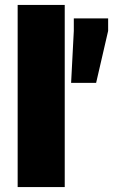

<svg xmlns="http://www.w3.org/2000/svg" viewBox="-20 -763 461 783"><path d="M52 0V-743H244V0ZM270 -425 281 -637V-688H421V-637L372 -425Z"/></svg>

Font: Saira ExtraBold
Style: Regular
Weight: 800
Designer: Hector Gatti with collaboration of the Omnibus-Type team
Foundry: Omnibus-Type
Version: Version 1.100; ttfautohint (v1.8.3)